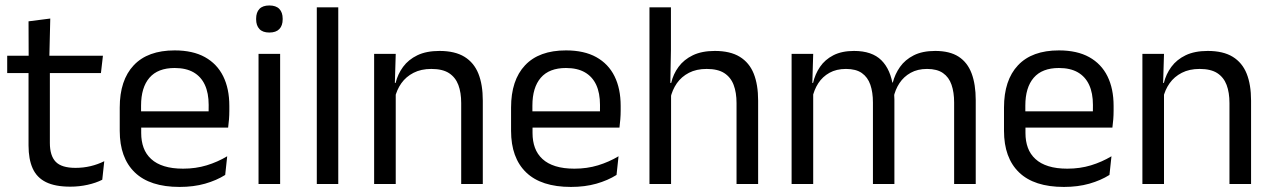

<svg xmlns="http://www.w3.org/2000/svg" viewBox="-20 -690 4771 720"><path d="M243.5 10Q187 10 152.5 -7Q118 -24 102.5 -58.5Q87 -93 87 -144.5V-452.5H167V-154Q167 -106 189 -83.2Q211 -60.5 263 -60.5Q292.5 -60.5 319.8 -67Q347 -73.5 371 -85.5L363.5 -16Q340 -4 308.5 3Q277 10 243.5 10ZM7 -416V-481H366L358.5 -416ZM87.5 -473 87 -610 168.5 -620.5 165 -473Z M653.5 11Q542 11 485.5 -43.5Q429 -98 429 -199.5V-286.5Q429 -389.5 481.5 -445.2Q534 -501 635 -501Q703 -501 748.5 -475.8Q794 -450.5 817 -404Q840 -357.5 840 -293V-275Q840 -259 838.8 -243Q837.5 -227 835.5 -211.5H761Q762 -235.5 762.2 -257Q762.5 -278.5 762.5 -296.5Q762.5 -341 748.2 -371.8Q734 -402.5 705.8 -418.8Q677.5 -435 635 -435Q572 -435 540.5 -398.5Q509 -362 509 -294V-247.5L509.5 -237.5V-191Q509.5 -160.5 518.5 -136Q527.5 -111.5 546.8 -93.8Q566 -76 595.8 -66.8Q625.5 -57.5 666.5 -57.5Q714 -57.5 755 -70Q796 -82.5 832 -104L824.5 -34Q792 -13.5 749 -1.2Q706 11 653.5 11ZM471.5 -211.5V-272.5H818.5V-211.5Z M949.5 0V-488H1030.5V0ZM990 -568Q965 -568 952.8 -581.2Q940.5 -594.5 940.5 -617.5V-620Q940.5 -643.5 952.8 -656.5Q965 -669.5 990 -669.5Q1015 -669.5 1027.5 -656.5Q1040 -643.5 1040 -620V-617.5Q1040 -594 1027.5 -581Q1015 -568 990 -568Z M1168 0V-662.5H1248.5V0Z M1709.5 0V-303.5Q1709.5 -343 1698.8 -371.5Q1688 -400 1663.8 -415.8Q1639.5 -431.5 1597.5 -431.5Q1559 -431.5 1530.8 -417Q1502.5 -402.5 1485 -377.8Q1467.5 -353 1460.5 -321.5L1446 -379H1463.5Q1471.5 -412 1491.5 -439.2Q1511.5 -466.5 1545.2 -482.8Q1579 -499 1628 -499Q1686 -499 1721.8 -477Q1757.5 -455 1774 -413.8Q1790.5 -372.5 1790.5 -312.5V0ZM1383 0V-488H1464L1460.5 -371L1464 -366.5V0Z M2121 11Q2009.5 11 1953 -43.5Q1896.5 -98 1896.5 -199.5V-286.5Q1896.5 -389.5 1949 -445.2Q2001.5 -501 2102.5 -501Q2170.5 -501 2216 -475.8Q2261.5 -450.5 2284.5 -404Q2307.5 -357.5 2307.5 -293V-275Q2307.5 -259 2306.2 -243Q2305 -227 2303 -211.5H2228.5Q2229.5 -235.5 2229.8 -257Q2230 -278.5 2230 -296.5Q2230 -341 2215.8 -371.8Q2201.5 -402.5 2173.2 -418.8Q2145 -435 2102.5 -435Q2039.5 -435 2008 -398.5Q1976.5 -362 1976.5 -294V-247.5L1977 -237.5V-191Q1977 -160.5 1986 -136Q1995 -111.5 2014.2 -93.8Q2033.5 -76 2063.2 -66.8Q2093 -57.5 2134 -57.5Q2181.5 -57.5 2222.5 -70Q2263.5 -82.5 2299.5 -104L2292 -34Q2259.5 -13.5 2216.5 -1.2Q2173.5 11 2121 11ZM1939 -211.5V-272.5H2286V-211.5Z M2742 0V-303.5Q2742 -343 2731.2 -371.5Q2720.5 -400 2696.2 -415.8Q2672 -431.5 2630 -431.5Q2591.5 -431.5 2563.5 -417Q2535.5 -402.5 2518.2 -377.8Q2501 -353 2494 -321.5L2476 -379H2497Q2504.5 -412 2524.5 -439.2Q2544.5 -466.5 2578.2 -482.8Q2612 -499 2660.5 -499Q2718.5 -499 2754.2 -477Q2790 -455 2806.5 -413.8Q2823 -372.5 2823 -312.5V0ZM2415.5 0V-662.5H2496V-503.5L2493.5 -363.5L2496.5 -357V0Z M3558 0V-305.5Q3558 -344 3548.2 -372.2Q3538.5 -400.5 3516.2 -416Q3494 -431.5 3456.5 -431.5Q3421 -431.5 3395 -417Q3369 -402.5 3353 -378.2Q3337 -354 3330.5 -323L3318 -380.5H3328Q3336 -412 3355 -439Q3374 -466 3406.5 -482.5Q3439 -499 3487 -499Q3541.5 -499 3574.8 -477.5Q3608 -456 3623.5 -414.8Q3639 -373.5 3639 -314.5V0ZM2948.5 0V-488H3029.5L3026 -371L3029.5 -366V0ZM3253.5 0V-305.5Q3253.5 -344 3243.8 -372.2Q3234 -400.5 3212 -416Q3190 -431.5 3152.5 -431.5Q3116.5 -431.5 3090.5 -417Q3064.5 -402.5 3048.5 -377.8Q3032.5 -353 3026 -321.5L3011 -379H3029Q3036.5 -412 3055 -439.2Q3073.5 -466.5 3105.2 -482.8Q3137 -499 3182.5 -499Q3250 -499 3285.2 -464Q3320.5 -429 3329.5 -362Q3332 -352 3333 -340.2Q3334 -328.5 3334 -317V0Z M3969.5 11Q3858 11 3801.5 -43.5Q3745 -98 3745 -199.5V-286.5Q3745 -389.5 3797.5 -445.2Q3850 -501 3951 -501Q4019 -501 4064.5 -475.8Q4110 -450.5 4133 -404Q4156 -357.5 4156 -293V-275Q4156 -259 4154.8 -243Q4153.5 -227 4151.5 -211.5H4077Q4078 -235.5 4078.2 -257Q4078.5 -278.5 4078.5 -296.5Q4078.5 -341 4064.2 -371.8Q4050 -402.5 4021.8 -418.8Q3993.5 -435 3951 -435Q3888 -435 3856.5 -398.5Q3825 -362 3825 -294V-247.5L3825.5 -237.5V-191Q3825.5 -160.5 3834.5 -136Q3843.5 -111.5 3862.8 -93.8Q3882 -76 3911.8 -66.8Q3941.5 -57.5 3982.5 -57.5Q4030 -57.5 4071 -70Q4112 -82.5 4148 -104L4140.5 -34Q4108 -13.5 4065 -1.2Q4022 11 3969.5 11ZM3787.5 -211.5V-272.5H4134.5V-211.5Z M4590.5 0V-303.5Q4590.5 -343 4579.8 -371.5Q4569 -400 4544.8 -415.8Q4520.5 -431.5 4478.5 -431.5Q4440 -431.5 4411.8 -417Q4383.5 -402.5 4366 -377.8Q4348.5 -353 4341.5 -321.5L4327 -379H4344.5Q4352.5 -412 4372.5 -439.2Q4392.5 -466.5 4426.2 -482.8Q4460 -499 4509 -499Q4567 -499 4602.8 -477Q4638.5 -455 4655 -413.8Q4671.5 -372.5 4671.5 -312.5V0ZM4264 0V-488H4345L4341.5 -371L4345 -366.5V0Z"/></svg>

Font: Anek Latin
Style: Regular
Weight: 400
Designer: Yesha Goshar
Foundry: Ek Type
Version: Version 1.003